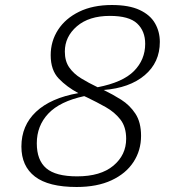

<svg xmlns="http://www.w3.org/2000/svg" viewBox="-20 -737 690 767"><path d="M543.5 -194.5Q543.5 -136 513.2 -89.8Q483 -43.5 425.5 -16.8Q368 10 286 10Q174 10 119.8 -31.5Q65.5 -73 65.5 -151.5Q65.5 -235.5 124 -290.5Q182.5 -345.5 293 -365Q247 -389.5 214.8 -423Q182.5 -456.5 182.5 -516.5Q182.5 -572.5 212 -618Q241.5 -663.5 296.2 -690.2Q351 -717 427 -717Q495.5 -717 537.8 -697.2Q580 -677.5 599.2 -644Q618.5 -610.5 618.5 -569.5Q618.5 -487.5 558 -436.5Q497.5 -385.5 394 -377.5Q429.5 -360.5 464 -338.8Q498.5 -317 521 -282.8Q543.5 -248.5 543.5 -194.5ZM239 -531Q239 -493 256.5 -467.8Q274 -442.5 303.8 -424.2Q333.5 -406 370 -388.5Q470.5 -408 515.2 -453.2Q560 -498.5 560 -562Q560 -613 527.8 -643.2Q495.5 -673.5 419 -673.5Q335.5 -673.5 287.2 -632Q239 -590.5 239 -531ZM127 -164.5Q127 -97 164.8 -64.8Q202.5 -32.5 288 -32.5Q382 -32.5 433 -75.2Q484 -118 484 -182.5Q484 -230 461 -259.5Q438 -289 402.5 -309Q367 -329 328.5 -347.5Q321.5 -350.5 316.5 -353Q219 -332 173 -283.2Q127 -234.5 127 -164.5Z"/></svg>

Font: Newsreader Caption Light
Style: Italic
Weight: 300
Italic angle: -17°
Designer: Hugues Gentile
Foundry: Production Type
Version: Version 1.001